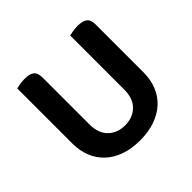

<svg xmlns="http://www.w3.org/2000/svg" viewBox="-155 -783 967 967"><g transform="rotate(-45 328.5 -299.5)"><path d="M328 16Q268 16 221 -0.5Q174 -17 141.5 -47.5Q109 -78 92 -120.5Q75 -163 75 -216V-607Q83 -609 100.5 -612Q118 -615 135 -615Q171 -615 187.5 -602Q204 -589 204 -554V-221Q204 -158 239 -124.5Q274 -91 328 -91Q382 -91 417 -124.5Q452 -158 452 -221V-607Q461 -609 478 -612Q495 -615 512 -615Q548 -615 565 -602Q582 -589 582 -554V-216Q582 -163 565 -120.5Q548 -78 515 -47.5Q482 -17 435 -0.5Q388 16 328 16Z"/></g></svg>

Font: Baloo 2 SemiBold
Style: Regular
Weight: 600
Designer: Sarang Kulkarni and Ek Type
Foundry: Ek Type
Version: Version 1.640;hotconv 1.0.111;makeotfexe 2.5.65597; ttfautoh